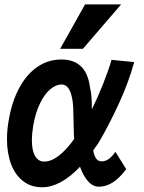

<svg xmlns="http://www.w3.org/2000/svg" viewBox="-20 -824 640 852"><path d="M11 -206.5Q11 -249 19 -292Q33 -374 65.8 -434.5Q98.5 -495 146.2 -527.5Q194 -560 252.5 -560Q364 -560 379.5 -435.5Q388.5 -400 387.5 -338.5Q413.5 -391 437.8 -452.2Q462 -513.5 475 -558.5L575.5 -548.5Q550.5 -457 506 -361Q461.5 -265 417.5 -190.5L393.5 -156.5Q398 -132 407 -120Q416 -108 431.5 -108Q449.5 -108 465.2 -120.5Q481 -133 492 -150.5L540 -73.5Q483 4.5 419 4.5Q392 4.5 370.8 -19.5Q349.5 -43.5 335 -84Q248.5 7 166.5 7Q117.5 7 82.2 -20.5Q47 -48 29 -96.2Q11 -144.5 11 -206.5ZM247 -607.5 357.5 -804.5H517.5L348 -607.5ZM121.5 -201Q121.5 -155 136 -131Q150.5 -107 176 -107Q237 -107 309 -207Q307.5 -225 307.5 -240L306.5 -280.5Q306 -319.5 305 -343.2Q304 -367 301 -383Q289.5 -449 254 -449Q227.5 -449 202.2 -427.2Q177 -405.5 157.2 -364.5Q137.5 -323.5 127.5 -267.5Q121.5 -230 121.5 -201Z"/></svg>

Font: JuliaMono ExtraBoldItalic
Style: Regular
Weight: 800
Italic angle: -9°
Monospace: yes
Designer: cormullion
Foundry: corm
Version: Version 0.049; ttfautohint (v1.8.4)